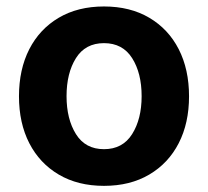

<svg xmlns="http://www.w3.org/2000/svg" viewBox="-20 -573 653 603"><path d="M306.6 10.7Q224.6 10.7 164.6 -24.7Q104.5 -60.1 72 -123.3Q39.6 -186.5 39.6 -270.5Q39.6 -355 72 -418.5Q104.5 -481.9 164.6 -517.3Q224.6 -552.7 306.6 -552.7Q388.7 -552.7 448.7 -517.3Q508.8 -481.9 541.3 -418.5Q573.7 -355 573.7 -270.5Q573.7 -186.5 541.3 -123.3Q508.8 -60.1 448.7 -24.7Q388.7 10.7 306.6 10.7ZM306.6 -104.5Q365.2 -104.5 395 -151.9Q424.8 -199.2 424.8 -271Q424.8 -343.3 395 -390.4Q365.2 -437.5 306.6 -437.5Q248 -437.5 218.5 -390.4Q189 -343.3 189 -271Q189 -199.2 218.5 -151.9Q248 -104.5 306.6 -104.5Z"/></svg>

Font: Inter-Bold
Style: Bold
Weight: 700
Designer: Rasmus Andersson
Foundry: rsms
Version: Version 4.000;git-a52131595